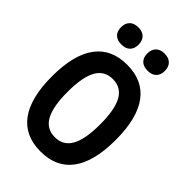

<svg xmlns="http://www.w3.org/2000/svg" viewBox="-304 -1171 1308 1308"><g transform="rotate(45 350.0 -517.0)"><path d="M350 18Q198 18 120.5 -87.5Q43 -193 43 -400Q43 -607 120.5 -712.5Q198 -818 350 -818Q502 -818 579.5 -712.5Q657 -607 657 -400Q657 -193 579.5 -87.5Q502 18 350 18ZM350 -120Q430 -120 468.5 -188.5Q507 -257 507 -400Q507 -543 468.5 -611.5Q430 -680 350 -680Q270 -680 231.5 -611.5Q193 -543 193 -400Q193 -257 231.5 -188.5Q270 -120 350 -120ZM224 -887Q183 -887 161 -908.5Q139 -930 139 -969Q139 -1008 161 -1030Q183 -1052 224 -1052Q264 -1052 286 -1030Q308 -1008 308 -969Q308 -930 286 -908.5Q264 -887 224 -887ZM476 -887Q436 -887 414 -908.5Q392 -930 392 -969Q392 -1008 414 -1030Q436 -1052 476 -1052Q517 -1052 539 -1030Q561 -1008 561 -969Q561 -930 539 -908.5Q517 -887 476 -887Z"/></g></svg>

Font: Martian Mono SemiBold
Style: Regular
Weight: 600
Monospace: yes
Designer: Roman Shamin
Foundry: Evil Martians
Version: Version 1.000; ttfautohint (v1.8.4.7-5d5b)